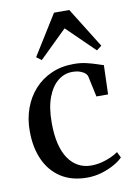

<svg xmlns="http://www.w3.org/2000/svg" viewBox="-90 -855 642 924"><g transform="rotate(-10 231.0 -393.0)"><path d="M261 11Q185 11 132.5 -23.2Q80 -57.5 53.2 -117.8Q26.5 -178 26.5 -255.5Q26 -315.5 44.5 -367Q63 -418.5 97.5 -457Q132 -495.5 180.8 -517.2Q229.5 -539 290.5 -539Q323.5 -539 351.2 -532.5Q379 -526 400 -518.8Q421 -511.5 433 -508L428.5 -366H371.5L350 -466Q348.5 -474.5 339.8 -482.8Q331 -491 315.2 -496.8Q299.5 -502.5 276 -502.5Q238 -502.5 206.5 -477Q175 -451.5 156.2 -401.8Q137.5 -352 137.5 -278Q137.5 -220.5 148 -176.5Q158.5 -132.5 178.5 -103Q198.5 -73.5 226.8 -58.2Q255 -43 289.5 -43Q315.5 -43 340.8 -49.2Q366 -55.5 387.2 -65.2Q408.5 -75 422.5 -85L436.5 -56.5Q420.5 -40 392.8 -24.5Q365 -9 331 1Q297 11 261 11ZM143 -584 118.5 -602.5 240.5 -798.5H315L437 -602.5L412.5 -584L277.5 -715.5Z"/></g></svg>

Font: Merriweather 96pt
Style: Regular
Weight: 400
Version: Version 2.100